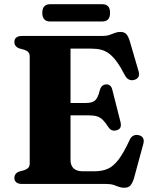

<svg xmlns="http://www.w3.org/2000/svg" viewBox="-20 -870 716 908"><path d="M241.5 -383H386Q417 -383 430.2 -395.5Q443.5 -408 452 -443Q456 -457.5 463.8 -464Q471.5 -470.5 482 -471Q505 -471.5 511 -446L550 -292.5Q553.5 -276.5 549.5 -267.5Q545.5 -258.5 533.5 -254.5Q521.5 -250.5 511.2 -253.5Q501 -256.5 493.5 -267.5Q478.5 -291 466 -303.2Q453.5 -315.5 438 -320Q422.5 -324.5 398.5 -324.5H241.5ZM48 -672Q48 -685 57 -692.5Q66 -700 84.5 -700H464Q484.5 -700 497.8 -704.8Q511 -709.5 522.8 -714.2Q534.5 -719 549.5 -719Q568 -719 577.5 -708.5Q587 -698 594 -674.5L635.5 -532.5Q640 -517.5 635.2 -507.5Q630.5 -497.5 617.5 -493Q602.5 -488 590.5 -493.5Q578.5 -499 571 -513.5Q550.5 -553 532.5 -577.8Q514.5 -602.5 496.5 -616Q478.5 -629.5 458.2 -634.8Q438 -640 412 -640H313.5V-114.5Q313.5 -87.5 328 -73.8Q342.5 -60 371 -60H427Q462.5 -60 489.2 -71.5Q516 -83 540.8 -115.5Q565.5 -148 594 -210Q600.5 -223.5 611 -228.5Q621.5 -233.5 634.5 -231Q649.5 -228.5 656 -217.8Q662.5 -207 658 -190.5L613.5 -26.5Q606.5 -4 596.8 7Q587 18 566.5 18Q553.5 18 542 13.5Q530.5 9 517 4.5Q503.5 0 483.5 0H84.5Q66 0 57 -7.8Q48 -15.5 48 -28Q48 -50.5 71.5 -59L95.5 -65.5Q108 -70 114.2 -77.2Q120.5 -84.5 120.5 -96V-604Q120.5 -615.5 114.2 -622.8Q108 -630 95.5 -634.5L71.5 -641Q48 -649.5 48 -672ZM180 -809Q180 -830 189.5 -840Q199 -850 216 -850H464.5Q482 -850 491.2 -840.2Q500.5 -830.5 500.5 -809.5Q500.5 -788.5 491.2 -778.5Q482 -768.5 464.5 -768.5H216Q199 -768.5 189.5 -778.5Q180 -788.5 180 -809Z"/></svg>

Font: Fraunces
Style: Bold
Weight: 700
Version: Version 1.000;[b76b70a41]